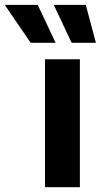

<svg xmlns="http://www.w3.org/2000/svg" viewBox="-130 -776 418 796"><path d="M56.6 -530.3H201.2V0H56.6ZM-110.4 -755.9H26.4L100.6 -598.6H-2.9ZM92.8 -755.9H225.6L267.6 -598.6H167Z"/></svg>

Font: Pretendard JP
Style: Bold
Weight: 700
Designer: Base glyphs from Inter by Rasmus Andersson; Hangeul glyphs from Noto Sans CJK(Source Han Sans) by Jang Soo-young and Kan
Foundry: Kil Hyung-jin
Version: Version 1.309